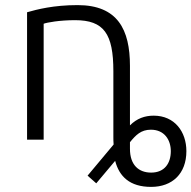

<svg xmlns="http://www.w3.org/2000/svg" viewBox="-20 -547 750 752"><path d="M86 0H151V-454C164 -459 213 -468 274 -468C387 -468 424 -415 424 -268V-12C424 0 424 6 425 19L323 141L357 171L431 83C447 144 488 185 572 185C655 185 710 133 710 45C710 -31 664 -94 582 -94C547 -94 516 -83 489 -56V-289C489 -431 441 -527 284 -527C189 -527 125 -510 86 -499ZM489 36V10C512 -18 532 -39 571 -39C624 -39 649 1 649 45C649 92 625 129 572 129C523 129 489 99 489 36Z"/></svg>

Font: Repo Light
Style: Regular
Weight: 300
Designer: Stefan Peev
Foundry: Context Ltd
Version: Version 001.502